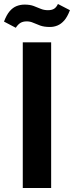

<svg xmlns="http://www.w3.org/2000/svg" viewBox="-74 -941 370 961"><path d="M40 0V-729H182V0ZM176 -806Q147 -806 127.5 -813Q108 -820 92.5 -827Q77 -834 60 -834Q41 -834 28.5 -826.5Q16 -819 5 -802L-54 -833Q-41 -867 -25.5 -885Q-10 -903 9 -910.5Q28 -918 49 -918Q76 -918 94.5 -911Q113 -904 129.5 -897Q146 -890 166 -890Q185 -890 196.5 -897Q208 -904 216 -921L276 -890Q263 -856 247.5 -838.5Q232 -821 214 -813.5Q196 -806 176 -806Z"/></svg>

Font: Mona Sans Condensed
Style: Bold
Weight: 700
Width: 3
Designer: Deni Anggara
Foundry: GitHub
Version: Version 2.000